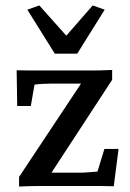

<svg xmlns="http://www.w3.org/2000/svg" viewBox="-20 -681 475 703"><path d="M147.5 -16.6 144.5 -48.8H274.4Q290 -48.8 305.7 -50.3Q321.3 -51.8 336.9 -52.7L362.3 -135.7H414.1L396.5 1Q372.1 0 347.2 0Q322.3 0 302.7 0H132.8Q113.3 0 91.8 0.5Q70.3 1 49.8 2V-33.2L296.9 -405.3L295.9 -375H171.9Q153.3 -375 136.7 -374Q120.1 -373 106.4 -371.1L92.8 -293H43L41 -423.8Q66.4 -422.9 90.3 -422.9Q114.3 -422.9 132.8 -422.9H305.7Q326.2 -422.9 347.7 -423.3Q369.1 -423.8 390.6 -424.8V-388.7ZM363.3 -645.5 262.7 -484.4H180.7L80.1 -645.5L124 -661.1L252.9 -516.6H193.4L319.3 -661.1Z"/></svg>

Font: Crimson Pro Medium
Style: Regular
Weight: 500
Designer: Jacques Le Bailly
Foundry: Baron von Fonthausen
Version: Version 1.003